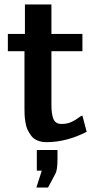

<svg xmlns="http://www.w3.org/2000/svg" viewBox="-20 -623 436 855"><path d="M144 45H236V87Q236 135 226 152L194 212H142L166 137H144ZM15 -395V-472H91V-603H209V-472H347V-395H209V-154Q209 -115 218 -93Q227 -71 254 -71Q280 -71 299.5 -80.5Q319 -90 330 -99Q341 -108 347 -108L366 -36Q276 10 187 10Q164 10 146.5 2.5Q129 -5 119 -18.5Q109 -32 102.5 -46Q96 -60 93 -80Q90 -100 89.5 -112Q89 -124 89 -141V-395Z"/></svg>

Font: Coval
Style: Bold
Weight: 700
Foundry: Context Ltd
Version: Version 001.000